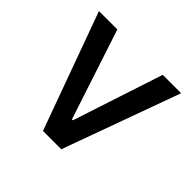

<svg xmlns="http://www.w3.org/2000/svg" viewBox="-138 -694 842 842"><g transform="rotate(45 283.0 -272.5)"><path d="M538 -545.5 340.2 0H226.6L28.4 -545.5H142.4L280.5 -125.7H286.2L424 -545.5Z"/></g></svg>

Font: Inter Zeller Medium
Style: Regular
Weight: 500
Designer: Rasmus Andersson; Joe Bland
Foundry: zeller
Version: Version 3.015;git-dec3a8cb1